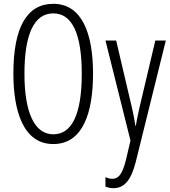

<svg xmlns="http://www.w3.org/2000/svg" viewBox="-20 -744 892 1005"><path d="M467 -358C467 -567 410 -724 259 -724C122 -724 50 -603 50 -359C50 -165 101 10 259 10C416 10 467 -159 467 -358ZM108 -358C108 -562 157 -674 259 -674C359 -674 408 -564 408 -358C408 -149 358 -41 259 -41C161 -41 108 -154 108 -358ZM532 -532 663 -8 639 94C620 170 599 192 568 192C556 192 542 188 532 183V233C546 238 559 241 573 241C630 241 666 201 691 102L848 -532H793L712 -189C705 -155 697 -124 691 -85H689C684 -113 681 -136 669 -187L588 -532Z"/></svg>

Font: Noto Sans Display Condensed Light
Style: Regular
Weight: 300
Width: 3
Designer: Monotype Design Team
Foundry: Monotype Imaging Inc.
Version: Version 1.900